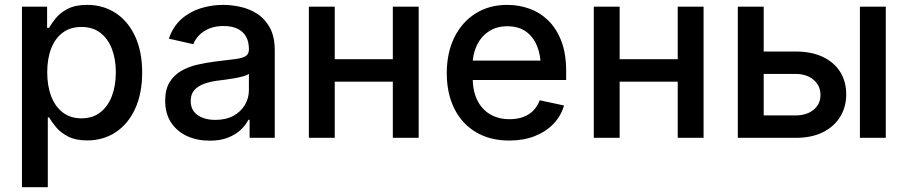

<svg xmlns="http://www.w3.org/2000/svg" viewBox="-20 -570 3754 794"><path d="M70.8 204.1V-542.5H174.8V-455.1H183.1Q193.4 -473.6 211.4 -495.6Q229.5 -517.6 260.5 -533.7Q291.5 -549.8 340.3 -549.8Q406.2 -549.8 457.5 -516.6Q508.8 -483.4 538.3 -420.7Q567.9 -357.9 567.9 -270Q567.9 -183.1 538.8 -120.1Q509.8 -57.1 458.5 -23.2Q407.2 10.7 340.3 10.7Q293 10.7 261.7 -5.4Q230.5 -21.5 212.2 -43.7Q193.8 -65.9 183.1 -84.5H177.7V204.1ZM316.9 -80.6Q363.3 -80.6 395 -105.5Q426.8 -130.4 442.9 -173.3Q459 -216.3 459 -271Q459 -325.2 442.9 -367.4Q426.8 -409.7 395.3 -434.1Q363.8 -458.5 316.9 -458.5Q271 -458.5 239.5 -435.1Q208 -411.6 191.7 -369.6Q175.3 -327.6 175.3 -271Q175.3 -214.4 191.9 -171.4Q208.5 -128.4 240.2 -104.5Q272 -80.6 316.9 -80.6Z M847.2 11.7Q794.9 11.7 753.4 -7.3Q711.9 -26.4 687.5 -63.2Q663.1 -100.1 663.1 -153.8Q663.1 -199.7 680.9 -229.2Q698.7 -258.8 728.8 -276.4Q758.8 -293.9 796.1 -302.5Q833.5 -311 872.6 -315.9Q920.9 -321.8 950.9 -325.4Q981 -329.1 995.1 -337.4Q1009.3 -345.7 1009.3 -365.2V-368.2Q1009.3 -397.9 997.3 -418.9Q985.4 -439.9 962.2 -451.2Q939 -462.4 904.3 -462.4Q869.6 -462.4 844 -451.4Q818.4 -440.4 802.5 -423.3Q786.6 -406.2 779.3 -387.2L678.2 -410.2Q695.3 -459.5 729 -490Q762.7 -520.5 808.1 -535.2Q853.5 -549.8 903.3 -549.8Q938 -549.8 975.1 -541.5Q1012.2 -533.2 1044.2 -512.5Q1076.2 -491.7 1096.2 -455.1Q1116.2 -418.5 1116.2 -361.3V0H1012.2V-74.7H1007.3Q996.6 -53.2 975.8 -33.4Q955.1 -13.7 923.3 -1Q891.6 11.7 847.2 11.7ZM870.6 -74.2Q914.6 -74.2 945.6 -91.3Q976.6 -108.4 992.9 -136.5Q1009.3 -164.6 1009.3 -196.3V-265.1Q1003.9 -259.8 988 -255.1Q972.2 -250.5 951.7 -246.8Q931.2 -243.2 911.4 -240.5Q891.6 -237.8 878.4 -236.3Q848.1 -232.4 823.2 -223.1Q798.3 -213.9 783.4 -197Q768.6 -180.2 768.6 -151.9Q768.6 -126.5 781.7 -109.1Q794.9 -91.8 817.9 -83Q840.8 -74.2 870.6 -74.2Z M1631.3 -325.2V-232.4H1336.4V-325.2ZM1364.3 -542.5V0H1257.3V-542.5ZM1711.4 -542.5V0H1604.5V-542.5Z M2086.4 11.2Q2006.3 11.2 1948.2 -23.4Q1890.1 -58.1 1858.9 -120.8Q1827.6 -183.6 1827.6 -267.6Q1827.6 -351.1 1858.6 -414.6Q1889.6 -478 1946 -513.9Q2002.4 -549.8 2077.6 -549.8Q2125.5 -549.8 2169.2 -534.2Q2212.9 -518.6 2247.1 -485.4Q2281.2 -452.1 2301.3 -400.4Q2321.3 -348.6 2321.3 -276.4V-239.3H1886.2V-319.3H2266.1L2216.3 -293Q2216.3 -342.8 2200.4 -380.9Q2184.6 -418.9 2154.1 -440.2Q2123.5 -461.4 2078.1 -461.4Q2032.7 -461.4 2000.7 -439.7Q1968.8 -418 1951.7 -382.1Q1934.6 -346.2 1934.6 -303.2V-250Q1934.6 -194.8 1953.6 -156Q1972.7 -117.2 2007.1 -97.2Q2041.5 -77.1 2087.4 -77.1Q2118.2 -77.1 2142.8 -85.9Q2167.5 -94.7 2185.1 -112.3Q2202.6 -129.9 2211.9 -155.3L2312.5 -133.8Q2300.3 -90.8 2269 -58.1Q2237.8 -25.4 2191.4 -7.1Q2145 11.2 2086.4 11.2Z M2809.6 -325.2V-232.4H2514.6V-325.2ZM2542.5 -542.5V0H2435.5V-542.5ZM2889.6 -542.5V0H2782.7V-542.5Z M3112.3 -356.9H3271Q3336.9 -356.9 3383.8 -334.2Q3430.7 -311.5 3455.1 -271.7Q3479.5 -231.9 3479.5 -179.7Q3479.5 -128.4 3454.8 -87.6Q3430.2 -46.9 3383.5 -23.4Q3336.9 0 3271 0H3031.2V-542.5H3138.2V-92.8H3270.5Q3315.9 -92.8 3344.5 -116Q3373 -139.2 3373 -176.8Q3373 -215.8 3344.5 -240Q3315.9 -264.2 3270.5 -264.2H3112.3ZM3536.1 0V-542.5H3643.1V0Z"/></svg>

Font: Inter 16pt Medium
Style: Regular
Weight: 500
Version: Version 4.001;git-66647c0bb